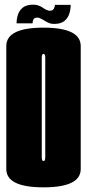

<svg xmlns="http://www.w3.org/2000/svg" viewBox="-20 -799 373 823"><path d="M166.5 4Q7 4 7 -74.5V-601.5Q7 -680.5 166.5 -680.5Q326 -680.5 326 -601.5V-74.5Q326 4 166.5 4ZM166.5 -108.5Q174 -108.5 174 -126.5V-552Q174 -568 166.5 -568Q159 -568 159 -552V-126.5Q159 -108.5 166.5 -108.5ZM212 -696.5Q196.5 -696.5 183.5 -703.2Q170.5 -710 159.8 -716.8Q149 -723.5 140.5 -723.5Q126.5 -723.5 123 -715Q119.5 -706.5 119.5 -699H51Q51 -717.5 56.8 -735.8Q62.5 -754 77.8 -766.5Q93 -779 122 -779Q145 -779 163.2 -766Q181.5 -753 194 -753Q206 -753 210.8 -761.8Q215.5 -770.5 215.5 -778H283Q283 -759.5 277.2 -740.8Q271.5 -722 256.2 -709.2Q241 -696.5 212 -696.5Z"/></svg>

Font: Anybody UltraCondensed ExtraBold
Style: Regular
Weight: 800
Width: 1
Designer: Tyler Finck
Foundry: Etcetera Type Company
Version: Version 1.010; ttfautohint (v1.8.3) -l 8 -r 50 -G 200 -x 14 